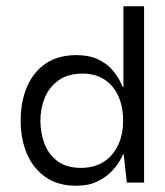

<svg xmlns="http://www.w3.org/2000/svg" viewBox="-20 -583 527 613"><path d="M223 10Q165 10 125.5 -17.5Q86 -45 66 -92Q46 -139 46 -198Q46 -259 66.5 -306.5Q87 -354 126.5 -380.5Q166 -407 224 -407Q265 -407 293 -393.5Q321 -380 337.5 -361Q354 -342 362 -326Q370 -310 372 -305H374V-563H440V0H385L375 -90H373Q371 -85 362 -69Q353 -53 335.5 -35Q318 -17 290.5 -3.5Q263 10 223 10ZM239 -47Q279 -47 309 -65Q339 -83 356 -117.5Q373 -152 373 -198Q373 -244 357 -278Q341 -312 312 -330Q283 -348 244 -348Q197 -348 167 -326.5Q137 -305 123 -271Q109 -237 109 -198Q109 -160 121.5 -125.5Q134 -91 163 -69Q192 -47 239 -47Z"/></svg>

Font: Darker Grotesque Light Medium
Style: Regular
Weight: 500
Version: Version 1.000;gftools[0.9.28]